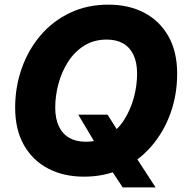

<svg xmlns="http://www.w3.org/2000/svg" viewBox="-20 -758 805 835"><path d="M320.3 -259.3H447.8L497.1 -181.2L558.6 -93.8L656.7 57.1H513.7L446.3 -44.9L406.2 -115.2ZM345.2 10.3Q256.8 10.3 189.5 -24.9Q122.1 -60.1 84 -127.2Q45.9 -194.3 45.9 -290Q45.9 -379.9 74.5 -460.7Q103 -541.5 156.2 -604Q209.5 -666.5 284.2 -702.1Q358.9 -737.8 451.7 -737.8Q539.6 -737.8 606.7 -702.9Q673.8 -668 712.2 -600.8Q750.5 -533.7 750.5 -437.5Q750.5 -346.7 721.7 -266.1Q692.9 -185.5 639.4 -123Q585.9 -60.5 511.5 -25.1Q437 10.3 345.2 10.3ZM352.5 -141.6Q409.2 -141.6 451.2 -168Q493.2 -194.3 520.8 -238.3Q548.3 -282.2 562.3 -334.2Q576.2 -386.2 576.2 -437.5Q576.2 -486.3 560.5 -519.3Q544.9 -552.2 515.6 -569.1Q486.3 -585.9 444.3 -585.9Q388.2 -585.9 345.9 -559.3Q303.7 -532.7 275.9 -489Q248 -445.3 234.1 -393.3Q220.2 -341.3 220.2 -290Q220.2 -241.7 236.1 -208.5Q252 -175.3 281.5 -158.4Q311 -141.6 352.5 -141.6Z"/></svg>

Font: Inter 20pt ExtraBold
Style: Italic
Weight: 800
Italic angle: -9.3988°
Version: Version 4.001;git-66647c0bb